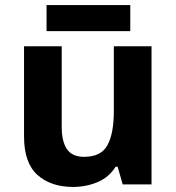

<svg xmlns="http://www.w3.org/2000/svg" viewBox="-20 -729 697 759"><path d="M579 -546V0H465L445 -70H437Q411 -28 365.5 -9Q320 10 269 10Q181 10 128 -37.5Q75 -85 75 -190V-546H224V-227Q224 -169 245 -139Q266 -109 312 -109Q380 -109 405 -155.5Q430 -202 430 -289V-546ZM495 -709V-606H164V-709Z"/></svg>

Font: Noto IKEA Arabic
Style: Bold
Weight: 700
Designer: Monotype Design Team
Foundry: Monotype Imaging Inc.
Version: Version 1.200